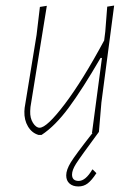

<svg xmlns="http://www.w3.org/2000/svg" viewBox="-20 -476 494 693"><path d="M337 0Q269 92 254.5 115Q240 138 240 154Q240 177 264 177Q289 177 313 136H315L328 149Q311 175 296.5 186Q282 197 263 197Q243 197 231 186.5Q219 176 219 157Q219 137 235.5 110Q252 83 314 4H312L348 -267H343Q278 -155 228.5 -88Q179 -21 130 11H119Q95 4 81 -19.5Q67 -43 68 -74L69 -87L112 -350L124 -451L149 -455L90 -90L89 -75Q88 -50 99 -32.5Q110 -15 123 -15Q149 -15 213.5 -100Q278 -185 356 -330L360 -362L367 -452L392 -456L346 -106Z"/></svg>

Font: Alegreya Sans Thin
Style: Italic
Weight: 100
Italic angle: -7°
Designer: Juan Pablo del Peral
Foundry: Huerta Tipografica
Version: Version 2.007